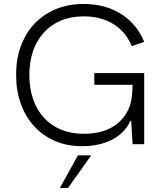

<svg xmlns="http://www.w3.org/2000/svg" viewBox="-20 -727 826 968"><path d="M397.5 10H393Q318 10 257.5 -16Q195 -43 151.5 -91.5Q107.5 -139.5 84.5 -205.5Q61.5 -270 61.5 -344.5V-353.5Q61.5 -434 86.5 -498.5Q112 -565 157.5 -611.5Q203.5 -657.5 265.5 -682.5Q328 -707 402 -707Q458.5 -707 507 -693.5Q555 -679.5 594 -654.5Q632.5 -629 661 -594Q689.5 -559 707 -516L644 -494.5Q630 -529 607.5 -557Q585 -584.5 554.5 -604Q524 -623.5 486 -634Q448 -644.5 402 -644.5Q337.5 -644.5 286.5 -623Q235.5 -601.5 200.5 -562.5Q165.5 -523.5 146.5 -469.5Q128 -415 128 -349Q128 -279.5 148 -224Q167.5 -169.5 203.5 -131Q239.5 -93 290 -72.5Q340.5 -52.5 402 -52.5Q547 -52.5 611.5 -147.5Q632.5 -178 640.5 -214Q648 -250 648 -299.5H455.5V-358.5H707V0H648.5L641.5 -117H637.5Q605.5 -52 541.5 -21Q476.5 10 397.5 10ZM323 220.5H282L373 56H440Z"/></svg>

Font: Acari Sans Neue
Style: Regular
Weight: 400
Designer: Alfredo Marco Pradil (font), Cristiano Sobral (main changes)
Foundry: Hanken Design Co. (font), Cristiano Sobral (main changes)
Version: Version 2.459;March 19, 2022;FontCreator 14.0.0.2808 64-bit;